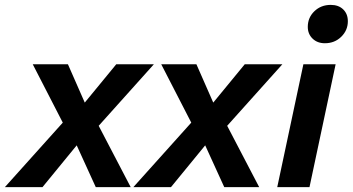

<svg xmlns="http://www.w3.org/2000/svg" viewBox="-69 -766 1444 786"><path d="M-49 0 188 -264 65 -503H209L278 -346L407 -503H561L335 -251L466 0H323L245 -171L105 0Z M477 0 714 -264 591 -503H735L804 -346L933 -503H1087L861 -251L992 0H849L771 -171L631 0Z M1191 -656Q1191 -694 1218 -720Q1245 -746 1285 -746Q1317 -746 1336 -727.5Q1355 -709 1355 -679Q1355 -642 1328 -615.5Q1301 -589 1261 -589Q1230 -589 1210.5 -608Q1191 -627 1191 -656ZM1066 0 1173 -503H1305L1198 0Z"/></svg>

Font: Wix Madefor Text
Style: Bold Italic
Weight: 700
Italic angle: -12°
Designer: Dalton Maag Ltd
Foundry: Dalton Maag Ltd
Version: Version 3.100